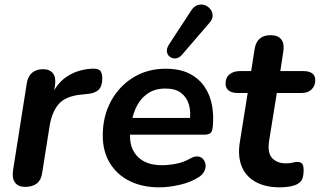

<svg xmlns="http://www.w3.org/2000/svg" viewBox="-20 -794 1373 824"><path d="M88 8Q58 8 44.5 -10.5Q31 -29 36 -63L95 -437Q100 -467 118 -482Q136 -497 165 -497Q194 -497 207.5 -479Q221 -461 216 -427L207 -371H197Q217 -430 263 -462.5Q309 -495 372 -499Q400 -501 409.5 -491Q419 -481 419 -458Q419 -425 404 -409.5Q389 -394 357 -391L328 -388Q261 -381 232 -347.5Q203 -314 193 -254L161 -52Q157 -22 138.5 -7Q120 8 88 8Z M664 10Q590 10 535.5 -17.5Q481 -45 451 -95Q421 -145 421 -212Q421 -294 455.5 -358.5Q490 -423 551 -461Q612 -499 691 -499Q752 -499 793 -478Q834 -457 858 -421.5Q882 -386 890 -341Q898 -296 893 -249Q891 -228 882 -222Q873 -216 857 -216H521L531 -288H811L794 -273Q800 -313 791 -344.5Q782 -376 757.5 -395Q733 -414 690 -414Q646 -414 616 -394Q586 -374 569 -342.5Q552 -311 546 -275L541 -244Q529 -171 565 -128Q601 -85 675 -85Q705 -85 737 -91.5Q769 -98 795 -113Q814 -124 828.5 -122.5Q843 -121 851.5 -111.5Q860 -102 862 -88.5Q864 -75 857.5 -60.5Q851 -46 835 -35Q800 -12 752 -1Q704 10 664 10ZM761 -559Q749 -545 735 -543.5Q721 -542 710 -549.5Q699 -557 696.5 -571Q694 -585 704 -601L800 -748Q812 -767 828 -772Q844 -777 858.5 -772Q873 -767 882.5 -755Q892 -743 892.5 -727.5Q893 -712 879 -696Z M1182 10Q1117 10 1075 -14.5Q1033 -39 1016.5 -82Q1000 -125 1009 -182L1043 -395H999Q975 -395 961.5 -405.5Q948 -416 948 -435Q948 -461 965 -475Q982 -489 1011 -489H1058L1073 -585Q1078 -614 1095 -628.5Q1112 -643 1141 -643Q1173 -643 1187 -625Q1201 -607 1196 -574L1183 -489H1281Q1306 -489 1319.5 -479.5Q1333 -470 1333 -450Q1333 -426 1317.5 -410.5Q1302 -395 1275 -395H1168L1135 -190Q1127 -138 1148 -115.5Q1169 -93 1207 -93Q1225 -93 1235.5 -96Q1246 -99 1256 -99Q1270 -99 1276.5 -91.5Q1283 -84 1283 -64Q1283 -30 1272 -17Q1261 -4 1242 2Q1230 6 1213 8Q1196 10 1182 10Z"/></svg>

Font: Nunito ExtraLight
Style: Italic
Weight: 200
Italic angle: -9°
Designer: Vernon Adams
Foundry: Vernon Adams
Version: Version 3.602